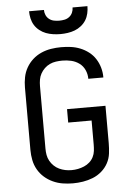

<svg xmlns="http://www.w3.org/2000/svg" viewBox="-62 -1001 725 1055"><g transform="rotate(-5 300.0 -473.5)"><path d="M297 8Q269 8 241 3.5Q213 -1 187 -13Q161 -25 140 -43.5Q119 -62 105 -86.5Q91 -111 85.5 -139Q80 -167 80 -195V-540Q80 -568 85.5 -596Q91 -624 105 -648.5Q119 -673 140 -692Q161 -711 187 -722.5Q213 -734 241 -738.5Q269 -743 297 -743Q324 -743 350.5 -739.5Q377 -736 402 -726Q427 -716 448.5 -699.5Q470 -683 484.5 -660.5Q499 -638 506.5 -612Q514 -586 514 -560Q514 -559 514 -558Q514 -557 514 -557H431Q431 -557 431 -557.5Q431 -558 431 -558Q431 -583 420.5 -606Q410 -629 390 -643.5Q370 -658 346 -663.5Q322 -669 297 -669Q280 -669 262 -666.5Q244 -664 228 -656.5Q212 -649 199 -636.5Q186 -624 177.5 -608.5Q169 -593 166 -575.5Q163 -558 163 -540V-195Q163 -177 166 -160Q169 -143 177.5 -127.5Q186 -112 199 -99.5Q212 -87 228 -79.5Q244 -72 261 -68.5Q278 -65 296 -65Q314 -65 331.5 -68.5Q349 -72 365.5 -79Q382 -86 395.5 -98Q409 -110 417 -126Q425 -142 427 -159.5Q429 -177 429 -195V-327H300V-401H512V-195Q512 -167 508.5 -138.5Q505 -110 491.5 -85Q478 -60 456 -41Q434 -22 407.5 -11.5Q381 -1 353 3.5Q325 8 297 8ZM300 -815Q280 -815 259.5 -818Q239 -821 220.5 -828Q202 -835 185.5 -848Q169 -861 158.5 -878Q148 -895 143.5 -915Q139 -935 139 -955H221Q221 -940 227 -926.5Q233 -913 244.5 -904Q256 -895 270.5 -892Q285 -889 300 -889Q315 -889 329.5 -892Q344 -895 355.5 -904Q367 -913 373 -926.5Q379 -940 379 -955H461Q461 -935 456.5 -915Q452 -895 441.5 -878Q431 -861 414.5 -848Q398 -835 379.5 -828Q361 -821 340.5 -818Q320 -815 300 -815Z"/></g></svg>

Font: Bmono
Style: Regular
Weight: 400
Monospace: yes
Designer: Belleve Invis
Foundry: Belleve Invis
Version: Version 11.2.2; ttfautohint (v1.8.2)